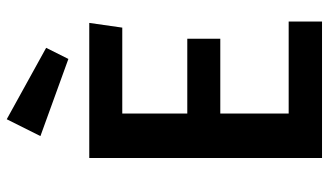

<svg xmlns="http://www.w3.org/2000/svg" viewBox="-223 -753 976 570"><g transform="rotate(-90 265.0 -468.0)"><path d="M196 -936 408 -819 375 -753 146 -836ZM482 -691 468 -593H213V-400H435V-302H213V-99H486V0H81V-691Z"/></g></svg>

Font: FiraGO Medium
Style: Regular
Weight: 500
Designer: bBox Type
Foundry: bBox Type GmbH
Version: Version 1.001;PS 001.001;hotconv 1.0.88;makeotf.lib2.5.64775